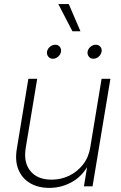

<svg xmlns="http://www.w3.org/2000/svg" viewBox="-20 -917 596 945"><path d="M222.7 7.8Q168 7.8 128.4 -15.4Q88.9 -38.6 70.8 -82Q52.7 -125.5 63 -185.5L119.6 -529.3H163.1L106.4 -187.5Q95.2 -116.7 130.1 -74.7Q165 -32.7 233.9 -32.7Q280.3 -32.7 320.6 -52.2Q360.8 -71.8 388.7 -107.4Q416.5 -143.1 424.3 -191.9L480 -529.3H523.4L435.5 0H393.1L413.1 -121.1H423.3Q392.1 -55.2 338.4 -23.7Q284.7 7.8 222.7 7.8ZM439.9 -627.9Q425.8 -627.9 417.5 -638.2Q409.2 -648.4 411.1 -662.6Q413.6 -676.8 425.5 -686.8Q437.5 -696.8 451.7 -696.8Q465.8 -696.8 474.1 -686.8Q482.4 -676.8 480 -662.6Q477.5 -648.4 465.8 -638.2Q454.1 -627.9 439.9 -627.9ZM240.2 -627.9Q226.1 -627.9 217.8 -638.2Q209.5 -648.4 211.4 -662.6Q213.9 -676.8 225.8 -686.8Q237.8 -696.8 252 -696.8Q266.1 -696.8 274.2 -686.8Q282.2 -676.8 280.3 -662.6Q277.8 -648.4 266.1 -638.2Q254.4 -627.9 240.2 -627.9ZM336.4 -763.2 267.1 -897H318.4L376 -763.2Z"/></svg>

Font: Inter 24pt ExtraLight
Style: Italic
Weight: 250
Italic angle: -9.3988°
Version: Version 4.001;git-66647c0bb